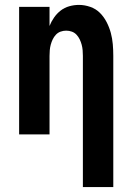

<svg xmlns="http://www.w3.org/2000/svg" viewBox="-20 -548 540 783"><path d="M318 215V-320Q318 -332 317 -343.5Q316 -355 313 -366Q310 -377 305 -387.5Q300 -398 292 -406.5Q284 -415 273 -419Q262 -423 250 -423Q238 -423 227 -419Q216 -415 208 -406.5Q200 -398 195 -387.5Q190 -377 187 -366Q184 -355 183 -343.5Q182 -332 182 -320V0H58V-520H182V-442Q189 -460 200.5 -476.5Q212 -493 227.5 -505Q243 -517 262.5 -522.5Q282 -528 302 -528Q325 -528 348 -520Q371 -512 387.5 -495.5Q404 -479 415 -457.5Q426 -436 432 -413.5Q438 -391 440 -367.5Q442 -344 442 -320V215Z"/></svg>

Font: Iosevka SS18 Extrabold
Style: Regular
Weight: 800
Monospace: yes
Designer: Belleve Invis
Foundry: Belleve Invis
Version: Version 25.1.1; ttfautohint (v1.8.4)